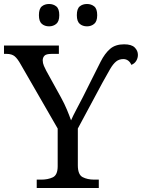

<svg xmlns="http://www.w3.org/2000/svg" viewBox="-25 -942 711 962"><path d="M159 0V-42H182Q215 -42 239.5 -53.5Q264 -65 264 -109V-298L79 -619Q63 -648 48.5 -660Q34 -672 8 -672H-5V-714H270V-672H233Q206 -672 197.5 -662.5Q189 -653 189 -640Q189 -626 195 -612Q201 -598 207 -587L281 -453Q298 -422 310.5 -392Q323 -362 331 -339Q340 -360 357.5 -393Q375 -426 391 -457L432 -539Q459 -593 479.5 -633.5Q500 -674 526.5 -697Q553 -720 597 -720Q634 -720 650 -704Q666 -688 666 -667Q666 -651 657.5 -637Q649 -623 633 -617Q628 -630 617.5 -638Q607 -646 593 -646Q572 -646 557 -634Q542 -622 527 -596.5Q512 -571 489 -529L365 -298V-114Q365 -67 389 -54.5Q413 -42 447 -42H470V0ZM411 -810Q389 -810 374.5 -822.5Q360 -835 360 -866Q360 -898 374.5 -910Q389 -922 411 -922Q432 -922 447 -910Q462 -898 462 -866Q462 -835 447 -822.5Q432 -810 411 -810ZM221 -810Q199 -810 184.5 -822.5Q170 -835 170 -866Q170 -898 184.5 -910Q199 -922 221 -922Q242 -922 257 -910Q272 -898 272 -866Q272 -835 257 -822.5Q242 -810 221 -810Z"/></svg>

Font: NotoSerif-Regular
Style: Regular
Weight: 400
Designer: Monotype Design Team
Foundry: Monotype Imaging Inc.
Version: Version 2.007; ttfautohint (v1.8) -l 8 -r 50 -G 200 -x 14 -D